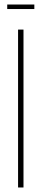

<svg xmlns="http://www.w3.org/2000/svg" viewBox="-20 -830 184 850"><path d="M84 -699V0H60V-699ZM132 -790H12V-810H132Z"/></svg>

Font: Moniqa Thin Paragraph
Style: Regular
Weight: 100
Designer: Rajesh Rajput
Foundry: Rajesh Rajput
Version: Version 1.000